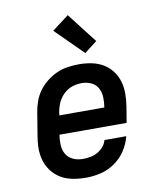

<svg xmlns="http://www.w3.org/2000/svg" viewBox="-87 -850 774 928"><g transform="rotate(-10 300.0 -386.5)"><path d="M260 8Q236 8 212.5 5Q189 2 167.5 -5.5Q146 -13 127.5 -26Q109 -39 95.5 -56Q82 -73 73 -94Q64 -115 60.5 -138Q57 -161 58.5 -184.5Q60 -208 64 -232L82 -342Q86 -369 95.5 -396Q105 -423 122 -446.5Q139 -470 162.5 -488.5Q186 -507 212 -518.5Q238 -530 266 -534Q294 -538 321 -538Q352 -538 382.5 -532Q413 -526 438.5 -511Q464 -496 482 -472.5Q500 -449 508.5 -420.5Q517 -392 517 -360.5Q517 -329 512 -298L499 -219H169V-217Q165 -192 166.5 -167.5Q168 -143 179.5 -123.5Q191 -104 213 -94Q235 -84 260 -84Q277 -84 295.5 -87Q314 -90 331 -99Q348 -108 361 -122.5Q374 -137 379 -156H486Q477 -119 455.5 -86.5Q434 -54 401.5 -31.5Q369 -9 332.5 -0.5Q296 8 260 8ZM185 -311H406V-313Q410 -337 409 -361.5Q408 -386 397 -406Q386 -426 364.5 -436Q343 -446 319 -446Q303 -446 287.5 -443Q272 -440 257 -432.5Q242 -425 229.5 -413Q217 -401 208.5 -387Q200 -373 195 -358Q190 -343 187 -327ZM361 -586 227 -719 309 -781 423 -634Z"/></g></svg>

Font: Iosevka Slab SmBdExObl
Style: Regular
Weight: 600
Width: 7
Italic angle: -9°
Monospace: yes
Designer: Belleve Invis
Foundry: Belleve Invis
Version: Version 11.1.0; ttfautohint (v1.8.3)